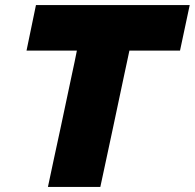

<svg xmlns="http://www.w3.org/2000/svg" viewBox="-20 -733 764 753"><path d="M168 0Q180 -56.5 191.2 -109.2Q202.5 -162 217.5 -231L262 -441Q267.5 -466.5 272.5 -490Q277 -513 281.5 -534.5H84L121 -713H724L686 -534.5H487.5Q483 -513 478 -489.8Q473 -466.5 467.5 -441L423 -231Q408 -162 397 -109.5Q386 -56.5 373.5 0Z"/></svg>

Font: Heraclito ExtraBold
Style: Italic
Weight: 800
Italic angle: -12°
Designer: Kostas Bartsokas (font) & Cristiano Sobral (main changes)
Foundry: Kostas Bartsokas (font) & Cristiano Sobral (main changes)
Version: Version 1.00;July 8, 2020;FontCreator 13.0.0.2655 64-bit